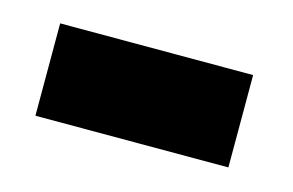

<svg xmlns="http://www.w3.org/2000/svg" viewBox="-35 -664 377 247"><g transform="rotate(15 153.5 -540.5)"><path d="M22 -479V-602H279V-479Z"/></g></svg>

Font: Noto Sans Hebrew SemiCondensed
Style: Bold
Weight: 700
Width: 4
Designer: Monotype Design Team
Foundry: Monotype Imaging Inc.
Version: Version 2.004; ttfautohint (v1.8.4.7-5d5b)